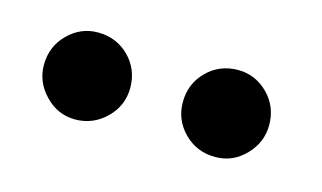

<svg xmlns="http://www.w3.org/2000/svg" viewBox="-35 -743 468 279"><g transform="rotate(15 199.5 -603.5)"><path d="M231.9 -603Q231.9 -630.9 251 -649.9Q270 -668.9 297.9 -668.9Q323.7 -668.9 342.8 -649.9Q361.8 -630.9 361.8 -603Q361.8 -577.1 343 -557.6Q324.2 -538.1 297.9 -538.1Q270 -538.1 251 -557.1Q231.9 -576.2 231.9 -603ZM22.9 -603Q22.9 -630.9 42 -649.9Q61 -668.9 86.9 -668.9Q114.7 -668.9 133.8 -649.9Q152.8 -630.9 152.8 -603Q152.8 -576.2 133.3 -557.1Q113.8 -538.1 86.9 -538.1Q61 -538.1 42 -557.6Q22.9 -577.1 22.9 -603Z"/></g></svg>

Font: Linux Biolinum O
Style: Bold
Weight: 700
Designer: Philipp H. Poll
Foundry: Philipp H. Poll
Version: Version 1.3.2